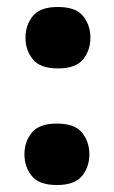

<svg xmlns="http://www.w3.org/2000/svg" viewBox="-20 -520 326 550"><path d="M146 -324Q95 -324 74 -350Q53 -376 53 -412Q53 -448 74 -474Q95 -500 146 -500Q197 -500 218 -474Q239 -448 239 -412Q239 -376 218 -350Q197 -324 146 -324ZM143 10Q92 10 71 -16Q50 -42 50 -78Q50 -114 71 -140Q92 -166 143 -166Q194 -166 215 -140Q236 -114 236 -78Q236 -42 215 -16Q194 10 143 10Z"/></svg>

Font: Joti One
Style: Regular
Weight: 400
Designer: Eduardo Rodriguez Tunni
Foundry: Eduardo Rodriguez Tunni
Version: Version 1.002; ttfautohint (v1.8.4.7-5d5b);gftools[0.9.24]